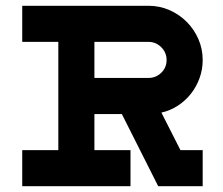

<svg xmlns="http://www.w3.org/2000/svg" viewBox="-20 -645 773 665"><path d="M605 -125H682V0H528L402 -250H307V-125H432V0H57V-125H182V-500H57V-625H494Q533 -625 567 -610Q601 -595 626.5 -569.5Q652 -544 667 -510Q682 -476 682 -437Q682 -404 671 -374Q660 -344 641 -320Q622 -296 596 -279Q570 -262 539 -255ZM307 -500V-375H494Q520 -375 538.5 -393Q557 -411 557 -437Q557 -463 538.5 -481.5Q520 -500 494 -500Z"/></svg>

Font: Eyechart
Style: Regular
Weight: 400
Designer: Peter Wiegel
Foundry: Peter Wiegel
Version: Version 1.000